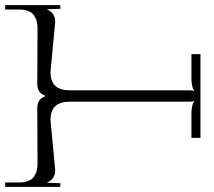

<svg xmlns="http://www.w3.org/2000/svg" viewBox="-29 -728 834 748"><path d="M-8.8 -708H206.1V-693.8L154.8 -691.9V-690.9Q167 -686.5 176.5 -674.6Q186 -662.6 186 -644V-642.1L168 -451.2V-444.8Q168 -376 243.2 -376H708Q721.2 -376 727.1 -374L728 -376Q722.2 -380.4 719.5 -395Q716.8 -409.7 716.8 -419.9V-517.1H752V-190.9H716.8V-288.1Q716.8 -298.3 719.5 -313Q722.2 -327.6 728 -332L727.1 -334Q721.2 -332 708 -332H243.2Q168 -332 168 -263.2V-256.8L186 -65.9V-64Q186 -45.4 176.5 -33.4Q167 -21.5 154.8 -17.1V-16.1L206.1 -14.2V0H-8.8V-17.1H41Q51.8 -17.1 59.8 -17.8Q67.9 -18.6 79.3 -22.5Q90.8 -26.4 98.1 -33.4Q105.5 -40.5 111.1 -54.4Q116.7 -68.4 117.2 -87.9L116.2 -307.1Q116.2 -341.8 146 -352.1V-356Q116.2 -366.2 116.2 -400.9L117.2 -620.1Q116.7 -639.6 111.1 -653.6Q105.5 -667.5 98.1 -674.6Q90.8 -681.6 79.3 -685.5Q67.9 -689.5 59.8 -690.2Q51.8 -690.9 41 -690.9H-8.8Z"/></svg>

Font: FoglihtenFr01
Style: Regular
Weight: 500
Version: Version 0.68